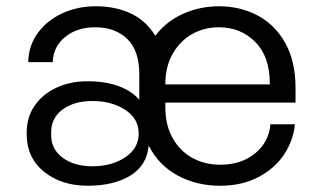

<svg xmlns="http://www.w3.org/2000/svg" viewBox="-20 -588 1015 612"><path d="M922 -308V-261H507V-247Q507 -189 530.5 -147.5Q554 -106 593.5 -84.5Q633 -63 681 -63H682Q749 -63 793 -99Q837 -135 842 -192H920Q915 -140 885.5 -95.5Q856 -51 803.5 -23.5Q751 4 682 4H681Q606 4 545.5 -29Q485 -62 454 -124Q448 -60 395 -28Q342 4 260 4H259Q176 4 120.5 -40.5Q65 -85 65 -161V-164Q65 -215 91 -252Q117 -289 161 -309Q205 -329 259 -329H260Q314 -329 356.5 -314Q399 -299 424 -270V-351Q424 -427 385.5 -464Q347 -501 284 -501H282Q226 -501 188 -470.5Q150 -440 148 -390H70Q71 -443 101 -483.5Q131 -524 179.5 -546Q228 -568 285 -568H286Q348 -568 397 -545Q446 -522 475 -474Q510 -520 563.5 -544Q617 -568 678 -568H679Q745 -568 800.5 -539Q856 -510 889 -451.5Q922 -393 922 -308ZM507 -319H840V-322Q840 -408 793.5 -454.5Q747 -501 678 -501H677Q632 -501 593.5 -480Q555 -459 531 -417.5Q507 -376 507 -319ZM275 -266H274Q216 -266 179.5 -239Q143 -212 143 -166V-158Q143 -112 180 -85Q217 -58 274 -58H275Q336 -58 379 -86.5Q422 -115 422 -162V-163Q422 -210 379 -238Q336 -266 275 -266Z"/></svg>

Font: Kakao Big Sans
Style: Regular
Weight: 400
Designer: Park Young-rak; Lee Sang-min; Kim Jung-jin; Min Bon; Park Min-gyu;
Foundry: Kakao Corporation
Version: Version 2.003